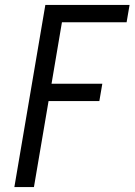

<svg xmlns="http://www.w3.org/2000/svg" viewBox="-20 -755 543 775"><path d="M38 0 163 -735H503L491 -665H230L188 -417H393L381 -347H176L117 0Z"/></svg>

Font: iosevka_custom_sans_ss08
Style: Italic
Weight: 400
Italic angle: -10°
Designer: Belleve Invis
Foundry: Belleve Invis
Version: Version 10.3.0; ttfautohint (v1.8.3)